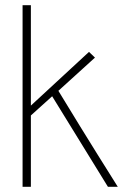

<svg xmlns="http://www.w3.org/2000/svg" viewBox="-20 -720 477 740"><path d="M434 0C323 -176 234 -322 205 -370L346 -498L323 -520L99 -313V-700H67V0H99V-275L181 -349L396 0Z"/></svg>

Font: Advent Pro
Style: ExtraLight
Weight: 250
Designer: Andreas Kalpakidis
Foundry: Andreas Kalpakidis
Version: Version 2.002 2007